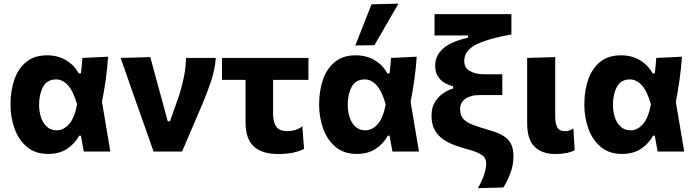

<svg xmlns="http://www.w3.org/2000/svg" viewBox="-20 -808 3710 1024"><path d="M236 13Q168.5 13 124 -24.2Q79.5 -61.5 57.8 -121.5Q36 -181.5 36 -250.5Q36 -324.5 56.8 -384Q77.5 -443.5 120.8 -478.2Q164 -513 230.5 -513Q289 -513 332.2 -487Q375.5 -461 400 -416.5H411.5Q414.5 -438 416.2 -458.5Q418 -479 419.5 -499L556.5 -505.5Q552.5 -445.5 543.8 -382.8Q535 -320 524 -264.5Q535.5 -198.5 546.2 -132.2Q557 -66 568.5 0H427Q423 -21 419.2 -42.2Q415.5 -63.5 411.5 -84.5H402.5Q379.5 -42 338.2 -14.5Q297 13 236 13ZM283.5 -113Q318.5 -113 348 -145.5Q377.5 -178 391 -251.5Q371 -322.5 342.2 -353.5Q313.5 -384.5 280 -384.5Q231 -384.5 209.8 -344.8Q188.5 -305 188.5 -249Q188.5 -214 198.5 -183Q208.5 -152 229.5 -132.5Q250.5 -113 283.5 -113Z M799 0Q782.5 -47 765.5 -95Q748.5 -143 732.5 -189L701 -277.5Q682 -332.5 662.2 -388.2Q642.5 -444 623.5 -499L781.5 -503.5Q797 -447 816.5 -374.8Q836 -302.5 854 -237L874.5 -161H886.5L937 -304Q952.5 -354.5 961.8 -402.2Q971 -450 972 -499H1131Q1125.5 -434.5 1106 -375.8Q1086.5 -317 1063 -261.5Q1035 -196 1006.8 -129.8Q978.5 -63.5 951 0Z M1465 13.5Q1377.5 13.5 1333.5 -27Q1289.5 -67.5 1289.5 -157.5V-382H1164V-499H1625V-382H1436.5V-201.5Q1436.5 -155.5 1453.8 -132Q1471 -108.5 1513.5 -108.5Q1531.5 -108.5 1552.8 -114.2Q1574 -120 1592.5 -134.5L1601.5 -14Q1580 -2 1544.5 5.8Q1509 13.5 1465 13.5Z M1882 13Q1814.5 13 1770 -24.2Q1725.5 -61.5 1703.8 -121.5Q1682 -181.5 1682 -250.5Q1682 -324.5 1702.8 -384Q1723.5 -443.5 1766.8 -478.2Q1810 -513 1876.5 -513Q1935 -513 1978.2 -487Q2021.5 -461 2046 -416.5H2057.5Q2060.5 -438 2062.2 -458.5Q2064 -479 2065.5 -499L2202.5 -505.5Q2198.5 -445.5 2189.8 -382.8Q2181 -320 2170 -264.5Q2181.5 -198.5 2192.2 -132.2Q2203 -66 2214.5 0H2073Q2069 -21 2065.2 -42.2Q2061.5 -63.5 2057.5 -84.5H2048.5Q2025.5 -42 1984.2 -14.5Q1943 13 1882 13ZM1929.5 -113Q1964.5 -113 1994 -145.5Q2023.5 -178 2037 -251.5Q2017 -322.5 1988.2 -353.5Q1959.5 -384.5 1926 -384.5Q1877 -384.5 1855.8 -344.8Q1834.5 -305 1834.5 -249Q1834.5 -214 1844.5 -183Q1854.5 -152 1875.5 -132.5Q1896.5 -113 1929.5 -113ZM1875 -565.5Q1896.5 -620.5 1918.2 -675.5Q1940 -730.5 1961.5 -785L2105 -788.5Q2072 -731.5 2040 -676.2Q2008 -621 1977 -567Z M2529 195.5Q2573 116.5 2573 64.5Q2573 35 2550.5 19Q2528 3 2478.5 -10.5Q2441.5 -20.5 2406.2 -33.2Q2371 -46 2343 -65.5Q2315 -85 2298.2 -115.2Q2281.5 -145.5 2281.5 -191.5Q2281.5 -235 2299.8 -264.2Q2318 -293.5 2344.8 -311.2Q2371.5 -329 2396.5 -336V-348Q2373.5 -353.5 2351.5 -366Q2329.5 -378.5 2315.2 -401Q2301 -423.5 2301 -458.5Q2301 -511 2343 -548.8Q2385 -586.5 2476 -607V-619H2297.5V-732.5H2707.5V-624Q2591.5 -604.5 2523.8 -572.5Q2456 -540.5 2456 -483.5Q2456 -446 2486.5 -429Q2517 -412 2561 -412H2659V-301H2538.5Q2490.5 -301 2462.2 -281.5Q2434 -262 2434 -225.5Q2434 -192.5 2451.5 -173.5Q2469 -154.5 2504.2 -141.5Q2539.5 -128.5 2592.5 -113Q2644 -98.5 2671.2 -79Q2698.5 -59.5 2708.5 -33.8Q2718.5 -8 2718.5 26.5Q2718.5 73 2701 118.2Q2683.5 163.5 2664.5 192Z M2942.5 13.5Q2871.5 13.5 2831.5 -25Q2791.5 -63.5 2791.5 -151.5V-499L2941 -503.5V-188Q2941 -151 2951.8 -129.8Q2962.5 -108.5 2992.5 -108.5Q3003.5 -108.5 3014.2 -111.2Q3025 -114 3038 -123L3045 -7Q3028.5 2.5 3001.2 8Q2974 13.5 2942.5 13.5Z M3296.5 13Q3229 13 3184.5 -24.2Q3140 -61.5 3118.2 -121.5Q3096.5 -181.5 3096.5 -250.5Q3096.5 -324.5 3117.2 -384Q3138 -443.5 3181.2 -478.2Q3224.5 -513 3291 -513Q3349.5 -513 3392.8 -487Q3436 -461 3460.5 -416.5H3472Q3475 -438 3476.8 -458.5Q3478.5 -479 3480 -499L3617 -505.5Q3613 -445.5 3604.2 -382.8Q3595.5 -320 3584.5 -264.5Q3596 -198.5 3606.8 -132.2Q3617.5 -66 3629 0H3487.5Q3483.5 -21 3479.8 -42.2Q3476 -63.5 3472 -84.5H3463Q3440 -42 3398.8 -14.5Q3357.5 13 3296.5 13ZM3344 -113Q3379 -113 3408.5 -145.5Q3438 -178 3451.5 -251.5Q3431.5 -322.5 3402.8 -353.5Q3374 -384.5 3340.5 -384.5Q3291.5 -384.5 3270.2 -344.8Q3249 -305 3249 -249Q3249 -214 3259 -183Q3269 -152 3290 -132.5Q3311 -113 3344 -113Z"/></svg>

Font: Commissioner
Style: Bold
Weight: 700
Designer: Kostas Bartsokas
Foundry: Kostas Bartsokas
Version: Version 1.000; ttfautohint (v1.8.3)